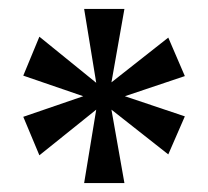

<svg xmlns="http://www.w3.org/2000/svg" viewBox="-20 -780 464 429"><path d="M168 -371 195 -535 68 -433 32 -519 166 -565 32 -611 68 -698 195 -595 168 -760H258L229 -596L356 -696L393 -610L259 -565L393 -520L356 -435L229 -535L258 -371Z"/></svg>

Font: Noto Serif Thai Condensed SemiBold
Style: Regular
Weight: 600
Width: 3
Designer: Monotype Design Team
Foundry: Monotype Imaging Inc.
Version: Version 2.002; ttfautohint (v1.8.4.7-5d5b)